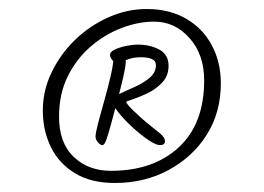

<svg xmlns="http://www.w3.org/2000/svg" viewBox="-20 -744 585 426"><path d="M470 -559Q470 -495 439 -445.5Q408 -396 354.5 -367Q301 -338 235 -338Q182 -338 146.5 -359.5Q111 -381 93 -417.5Q75 -454 75 -499Q75 -543 94.5 -583.5Q114 -624 146.5 -655.5Q179 -687 220.5 -705.5Q262 -724 305 -724Q356 -724 393 -702.5Q430 -681 450 -643.5Q470 -606 470 -559ZM226 -365Q320 -365 376.5 -417Q433 -469 433 -566Q433 -623 400.5 -659.5Q368 -696 322 -696Q287 -696 250 -682Q213 -668 181.5 -641Q150 -614 130.5 -575Q111 -536 111 -485Q111 -427 143.5 -396Q176 -365 226 -365ZM354 -598Q354 -623 333.5 -634Q313 -645 286 -645Q274 -645 259.5 -642Q245 -639 234.5 -634Q224 -629 224 -622Q224 -618 228.5 -611.5Q233 -605 239 -605Q247 -605 260.5 -611Q274 -617 293 -617Q308 -617 317 -613Q326 -609 326 -599Q326 -583 311.5 -571Q297 -559 277.5 -550.5Q258 -542 243.5 -535Q229 -528 229 -522Q229 -512 242 -495.5Q255 -479 273.5 -462Q292 -445 309 -433.5Q326 -422 335 -422Q346 -422 346 -431Q346 -439 334.5 -448.5Q323 -458 309 -469Q294 -481 277 -497.5Q260 -514 260 -518Q260 -519 274 -523.5Q288 -528 307 -537Q326 -546 340 -561Q354 -576 354 -598ZM232 -619Q232 -604 226 -577.5Q220 -551 212 -523Q204 -495 198 -472Q192 -449 192 -441Q192 -434 197.5 -428Q203 -422 207 -422Q212 -422 216.5 -435.5Q221 -449 226.5 -469Q232 -489 237 -508Q248 -549 253.5 -573Q259 -597 259 -607Q259 -616 253 -624Q247 -632 242 -632Q235 -632 233.5 -628.5Q232 -625 232 -619Z"/></svg>

Font: Kalam Variable Light
Style: Regular
Weight: 300
Designer: Lipi Raval, Jonny Pinhorn
Foundry: Indian Type Foundry
Version: Version 3.000